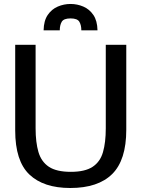

<svg xmlns="http://www.w3.org/2000/svg" viewBox="-20 -942 717 974"><path d="M336.4 11.7Q200.7 11.7 128.9 -56.9Q57.1 -125.5 57.1 -280.3V-714.8H160.6V-291Q160.6 -220.2 175 -170.9Q189.5 -121.6 228 -95.9Q266.6 -70.3 339.4 -70.3Q411.1 -70.3 449.7 -95.7Q488.3 -121.1 502.4 -170.2Q516.6 -219.2 516.6 -291V-714.8H620.6V-283.7Q620.6 -129.9 549.1 -59.1Q477.5 11.7 336.4 11.7ZM201.2 -788.1Q202.1 -836.9 222.2 -866.2Q242.2 -895.5 273.2 -908.7Q304.2 -921.9 337.9 -921.9Q371.6 -921.9 402.6 -908.7Q433.6 -895.5 453.6 -866.2Q473.6 -836.9 474.6 -788.1H392.6Q392.6 -814.5 382.6 -831.5Q372.6 -848.6 337.9 -848.6Q303.2 -848.6 293.2 -831.5Q283.2 -814.5 283.2 -788.1Z"/></svg>

Font: Pontano Sans SemiBold
Style: Regular
Weight: 600
Designer: Vernon Adams
Foundry: Vernon Adams
Version: Version 2.001